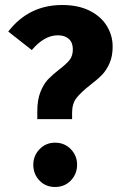

<svg xmlns="http://www.w3.org/2000/svg" viewBox="-20 -730 483 767"><path d="M430 -544Q430 -505 417.5 -477Q405 -449 387.5 -431Q370 -413 340 -390Q303 -361 285.5 -338.5Q268 -316 268 -280V-254H129V-285Q129 -331 141.5 -362.5Q154 -394 171.5 -412.5Q189 -431 216 -452Q245 -474 258 -490.5Q271 -507 271 -533Q271 -560 255 -574.5Q239 -589 211 -589Q157 -589 107 -530L13 -604Q95 -710 228 -710Q293 -710 338.5 -687Q384 -664 407 -626Q430 -588 430 -544ZM288 -72Q288 -35 263 -9Q238 17 200 17Q162 17 137.5 -9Q113 -35 113 -72Q113 -108 138 -134Q163 -160 200 -160Q238 -160 263 -134Q288 -108 288 -72Z"/></svg>

Font: Fira Sans Condensed
Style: Bold
Weight: 700
Width: 3
Designer: bBox Type GmbH & Carrois Corporate GbR & Edenspiekermann AG
Foundry: bBox Type GmbH & Carrois Corporate GbR & Edenspiekermann AG
Version: Version 4.301